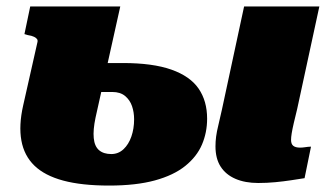

<svg xmlns="http://www.w3.org/2000/svg" viewBox="-20 -563 1020 597"><path d="M885 -128Q885 -136 887 -148.5Q889 -161 893.5 -180.5Q898 -200 904 -224L973 -543H739L670 -222Q664 -194 659 -174Q654 -154 652 -138.5Q650 -123 650 -108Q650 -70 666 -45Q682 -20 712 -7Q742 6 783 6Q810 6 836 3.5Q862 1 885 -2.5Q908 -6 927 -9L947 -107Q943 -107 938 -106.5Q933 -106 926.5 -105Q920 -104 913 -104Q899 -104 892 -109.5Q885 -115 885 -128ZM319 14Q234 14 176.5 -1.5Q119 -17 87 -48Q55 -79 46.5 -126Q38 -173 52 -235L96 -430Q98 -437 95.5 -441Q93 -445 86 -448.5Q79 -452 66 -454L56 -457L74 -543H354L277 -197Q269 -159 271.5 -133.5Q274 -108 288 -96Q302 -84 326 -84Q348 -84 364 -99Q380 -114 388.5 -138.5Q397 -163 397 -192Q397 -214 390.5 -233Q384 -252 369 -264.5Q354 -277 329 -277H192L214 -367H362Q455 -367 513 -346.5Q571 -326 597.5 -287.5Q624 -249 624 -194Q624 -151 608 -113.5Q592 -76 556 -47Q520 -18 461.5 -2Q403 14 319 14Z"/></svg>

Font: Roboto Serif Black
Style: Italic
Weight: 900
Italic angle: -10°
Version: Version 1.008